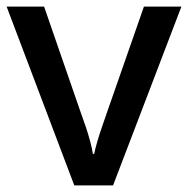

<svg xmlns="http://www.w3.org/2000/svg" viewBox="-20 -559 567 579"><path d="M204 0 0 -539H113L223 -221Q230 -202 238 -178.5Q246 -155 252 -132.5Q258 -110 260 -95H264Q267 -110 273.5 -132.5Q280 -155 288.5 -179Q297 -203 303 -221L414 -539H527L321 0Z"/></svg>

Font: Noto Sans Khmer Medium
Style: Regular
Weight: 500
Version: Version 2.003